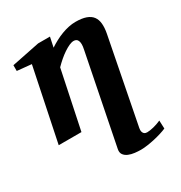

<svg xmlns="http://www.w3.org/2000/svg" viewBox="-171 -623 920 975"><g transform="rotate(-30 289.0 -135.5)"><path d="M530.8 194.8Q517.6 200.7 498 206.8Q478.5 212.9 457 217.8Q435.5 222.7 413.8 225.8Q392.1 229 375 229Q358.4 229 339.1 226.8Q319.8 224.6 304 218Q288.1 211.4 279.1 199.2Q270 187 273.9 167L377.9 -356Q381.8 -374 381.6 -386.5Q381.3 -398.9 377.7 -406.7Q374 -414.6 367.9 -417.7Q361.8 -420.9 354 -420.9Q342.3 -420.9 327.1 -414.1Q312 -407.2 295.2 -396Q278.3 -384.8 261 -369.9Q243.7 -355 228 -338.9L157.2 0H23.9L111.8 -424.8L27.8 -433.1V-466.8L191.9 -500H261.2L249 -441.9Q267.1 -454.1 287.4 -464.8Q307.6 -475.6 328.4 -483.4Q349.1 -491.2 369.9 -495.6Q390.6 -500 410.2 -500Q447.3 -500 471.4 -491.5Q495.6 -482.9 508.1 -466.1Q520.5 -449.2 522.7 -424.8Q524.9 -400.4 519 -369.1L421.9 128.9Q419.4 141.6 421.6 149.4Q423.8 157.2 428 161.4Q432.1 165.5 437 166.7Q441.9 168 445.8 168Q461.4 168 484.4 162.4Q507.3 156.7 528.8 147Z"/></g></svg>

Font: Charis SIL
Style: Bold Italic
Weight: 700
Italic angle: -11°
Foundry: SIL International
Version: Version 4.112